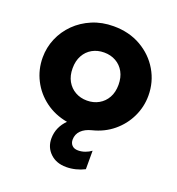

<svg xmlns="http://www.w3.org/2000/svg" viewBox="-135 -635 893 969"><g transform="rotate(20 311.5 -150.0)"><path d="M327.4 225Q274.1 225 241.3 193.4Q208.5 161.9 208.6 114Q208.9 82.6 220.8 56.3Q232.6 30 254.1 9.2Q186.6 -2.9 135.6 -40.7Q84.5 -78.5 56.1 -134.3Q27.6 -190.1 27.6 -255Q27.6 -308.5 48.3 -357.2Q69 -405.9 107 -443.6Q145 -481.2 197 -503.1Q249 -525 311.4 -525Q394.8 -525 458.8 -488.2Q522.8 -451.4 558.9 -390Q595.1 -328.6 595.1 -255Q595.1 -195 569.3 -141Q543.5 -87 496.6 -48.2Q449.6 -9.4 386.6 6Q351 14.9 331.4 34.6Q311.8 54.2 311.4 83Q311.2 101.9 322.6 113.8Q333.9 125.8 355.4 125.8Q374.4 125.8 392.7 119.2Q411 112.8 425.4 101.9V201.2Q403.2 212.6 378 218.8Q352.8 225 327.4 225ZM311.4 -126Q346.5 -126 374.4 -141.8Q402.4 -157.5 418.5 -186.4Q434.6 -215.2 434.6 -255Q434.6 -294.8 418.7 -323.7Q402.8 -352.6 374.8 -368.3Q346.9 -384 311.4 -384Q275.9 -384 247.9 -368.3Q220 -352.6 204.1 -323.7Q188.1 -294.8 188.1 -255Q188.1 -215.2 204.2 -186.4Q220.4 -157.5 248.3 -141.8Q276.2 -126 311.4 -126Z"/></g></svg>

Font: Geologica-Sharp
Style: Regular
Weight: 100
Designer: Sindre Bremnes, Frode Helland
Foundry: Monokrom Skriftforlag AS
Version: Version 1.010;gftools[0.9.28]